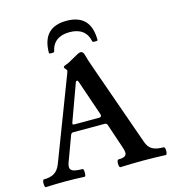

<svg xmlns="http://www.w3.org/2000/svg" viewBox="-129 -971 967 1077"><g transform="rotate(-15 354.5 -433.0)"><path d="M-3.9 -19.5Q-3.9 -28.8 -2 -35.4Q0 -42 3.9 -42Q42 -42 65.2 -56.2Q88.4 -70.3 102.1 -106L283.2 -579.1Q289.1 -594.7 289.1 -597.7Q289.1 -601.1 281.7 -609.4Q274.9 -616.2 274.9 -619.1Q274.9 -627 291.5 -631.8Q307.1 -636.7 342.3 -657.7Q376 -678.2 386.2 -678.2Q402.3 -678.2 407.7 -655.3Q412.6 -632.8 433.1 -575.2L601.1 -99.1Q611.8 -67.9 635 -54.9Q658.2 -42 700.2 -42Q704.1 -42 706.3 -35.4Q708.5 -28.8 708.5 -19.5Q708.5 -10.3 706.3 -3.7Q704.1 2.9 700.2 2.9Q634.3 0 568.4 0Q502 0 436 2.9Q432.6 2.9 430.4 -3.9Q428.2 -10.7 428.2 -19.5Q428.2 -28.3 430.4 -35.2Q432.6 -42 436 -42Q461.9 -42 473.1 -48.3Q484.4 -54.7 484.4 -69.3Q484.4 -80.1 478 -99.1L429.2 -244.1Q425.8 -254.9 413.1 -254.9H230Q220.2 -254.9 215.3 -241.2L162.6 -98.1Q157.2 -83 157.2 -73.2Q157.2 -56.2 174.1 -49.1Q190.9 -42 229 -42Q232.4 -42 234.1 -35.4Q235.8 -28.8 235.8 -19.5Q235.8 -10.3 234.1 -3.7Q232.4 2.9 229 2.9Q172.4 0 116.7 0Q60.5 0 3.9 2.9Q0 2.9 -2 -3.7Q-3.9 -10.3 -3.9 -19.5ZM392.1 -295.9Q406.2 -295.9 406.2 -307.1Q406.2 -310.5 404.8 -314L334 -521Q332.5 -525.4 330.8 -527.1Q329.1 -528.8 326.2 -528.8Q320.8 -528.8 317.9 -521L241.2 -310.1Q239.3 -304.2 239.3 -301.8Q239.3 -299.3 241.7 -297.6Q244.1 -295.9 249 -295.9ZM229.5 -714.8Q235.4 -714.8 240 -715.8Q244.6 -716.8 245.1 -718.8Q253.4 -760.7 281.5 -781.7Q309.6 -802.7 356 -802.7Q402.3 -802.7 430.4 -781.7Q458.5 -760.7 466.8 -718.8Q467.3 -716.8 471.9 -715.8Q476.6 -714.8 482.4 -714.8Q488.3 -714.8 492.7 -715.8Q497.1 -716.8 497.1 -718.8Q497.1 -868.7 356 -868.7Q214.8 -868.7 214.8 -718.8Q214.8 -716.8 219.2 -715.8Q223.6 -714.8 229.5 -714.8Z"/></g></svg>

Font: JuniusX
Style: Bold
Weight: 700
Designer: Peter S. Baker
Foundry: Briery Creek Software
Version: Version 1.004